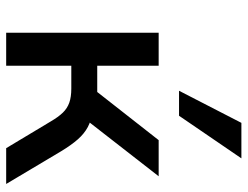

<svg xmlns="http://www.w3.org/2000/svg" viewBox="-110 -692 802 622"><g transform="rotate(90 291.0 -381.0)"><path d="M86 0V-494H193V-295H278L434 -494H551L361 -250L341 -279Q370 -276 391.5 -264.5Q413 -253 431.5 -232Q450 -211 470 -178L576 0H460L373 -145Q359 -169 345 -183.5Q331 -198 312.5 -204.5Q294 -211 267 -211H193V0ZM274 -560 378 -762H493L355 -560Z"/></g></svg>

Font: Nunito Sans 9pt SemiBold
Style: Regular
Weight: 600
Version: Version 3.101;gftools[0.9.27]